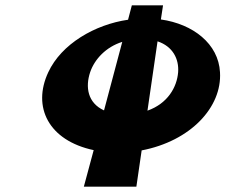

<svg xmlns="http://www.w3.org/2000/svg" viewBox="-20 -624 886 720"><path d="M533 -209 570.8 -469C627.9 -450 651.7 -403 648 -353C643.4 -297 609.1 -236 533 -209ZM370.1 -210C308.4 -238 299.6 -298 318 -353C334.5 -402 377.6 -448 438.5 -467ZM460.2 -550C335.4 -532 210.2 -459 161 -353C100.1 -223 161.8 -97 331.3 -61L294.4 76H491.4L511.2 -60C694.5 -95 813 -222 805 -353C799.4 -460 703.7 -534 583.3 -551L591.4 -604H474.4Z"/></svg>

Font: Hussar Milosc
Style: Obl
Weight: 700
Foundry: Cannot Into Space Fonts
Version: Version 1.02